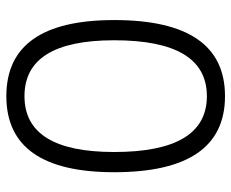

<svg xmlns="http://www.w3.org/2000/svg" viewBox="-84 -660 753 626"><g transform="rotate(90 293.0 -346.5)"><path d="M293 9.8Q44.9 9.8 44.9 -341.8Q44.9 -703.1 293 -703.1Q541 -703.1 541 -341.8Q541 9.8 293 9.8ZM293 -49.3Q475.1 -49.3 475.1 -341.8Q475.1 -644 293 -644Q110.8 -644 110.8 -341.8Q110.8 -49.3 293 -49.3Z"/></g></svg>

Font: CaskaydiaMono NF Light
Style: Regular
Weight: 300
Designer: Aaron Bell
Foundry: Saja Typeworks
Version: Version 2111.001; ttfautohint (v1.8.4);Nerd Fonts 3.1.1